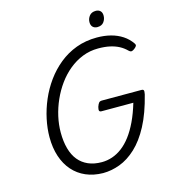

<svg xmlns="http://www.w3.org/2000/svg" viewBox="-168 -1348 1316 1497"><g transform="rotate(-15 490.0 -599.5)"><path d="M476 19Q400 18 338.5 -8.5Q277 -35 233.5 -84.5Q190 -134 167 -203.5Q144 -273 144 -359Q144 -429 160 -504.5Q176 -580 207.5 -653.5Q239 -727 286 -792Q333 -857 395 -907.5Q457 -958 533.5 -986.5Q610 -1015 701 -1015Q762 -1015 813.5 -1001.5Q865 -988 906 -961Q947 -934 975 -893Q983 -881 978.5 -872.5Q974 -864 960 -853Q947 -843 937 -841.5Q927 -840 914 -852Q888 -878 856 -895Q824 -912 783 -921Q742 -930 689 -930Q622 -930 562.5 -906.5Q503 -883 452.5 -841.5Q402 -800 362.5 -745.5Q323 -691 295 -628Q267 -565 252.5 -500Q238 -435 238 -372Q238 -299 254 -241.5Q270 -184 301.5 -145.5Q333 -107 380 -86.5Q427 -66 489 -66Q532 -66 573.5 -80Q615 -94 653.5 -123Q692 -152 726.5 -197.5Q761 -243 791 -306Q821 -369 845 -450H589Q574 -450 570.5 -459Q567 -468 573 -490Q581 -513 589 -521.5Q597 -530 612 -530H931Q946 -530 949.5 -522Q953 -514 948 -490Q912 -346 860 -248Q808 -150 744.5 -91Q681 -32 612.5 -6.5Q544 19 476 19ZM727 -1092Q705 -1092 691 -1105.5Q677 -1119 677 -1145Q677 -1172 694.5 -1195Q712 -1218 748 -1218Q769 -1218 783 -1205Q797 -1192 797 -1166Q797 -1138 780 -1115Q763 -1092 727 -1092Z"/></g></svg>

Font: Playwrite TZ
Style: Regular
Weight: 400
Designer: Veronika Burian, José Scaglione
Foundry: TypeTogether
Version: Version 1.002